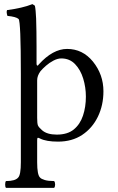

<svg xmlns="http://www.w3.org/2000/svg" viewBox="-20 -686 573 930"><path d="M481 -244Q481 -176 454 -120.5Q427 -65 378 -32.5Q329 0 261 0Q204 0 174 -15Q167 -19 163.5 -18.5Q160 -18 160 -8V100Q160 161 174 174Q180 181 197 186Q214 191 242 191Q247 196 247 208Q247 219 242 224H9Q5 220 5 208Q5 195 9 191Q54 191 68 174Q81 161 81 100V-327Q81 -583 70 -594Q58 -605 16 -609Q10 -627 14 -637Q51 -642 81.5 -649Q112 -656 137 -666Q149 -659 149 -658Q151 -650 152.5 -633.5Q154 -617 155 -596Q156 -568 156.5 -532.5Q157 -497 157 -460Q157 -439 157 -418.5Q157 -398 157 -378Q157 -370 160.5 -368.5Q164 -367 168 -374Q236 -449 305 -449Q380 -449 430 -388Q481 -325 481 -244ZM396 -218Q396 -263 383 -305.5Q370 -348 343.5 -375.5Q317 -403 277 -403Q259 -403 239 -392.5Q219 -382 202.5 -367.5Q186 -353 176 -341Q160 -319 160 -297V-115Q160 -87 164 -78Q168 -69 184 -55Q208 -34 255 -34Q307 -34 337.5 -59Q368 -84 382 -126Q396 -168 396 -218Z"/></svg>

Font: Triodion
Style: Regular
Weight: 400
Version: Version 1.201; ttfautohint (v1.8.4.7-5d5b)